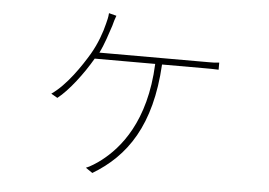

<svg xmlns="http://www.w3.org/2000/svg" viewBox="-48 -658 1097 784"><g transform="rotate(5 500.0 -266.0)"><path d="M602 -404H775C794 -404 815 -404 834 -403V-432C819 -430 805 -430 790 -430H780H343C361 -466 375 -511 386 -544C390 -560 393 -570 399 -586L368 -594C367 -576 363 -564 360 -551C351 -513 334 -466 309 -423C278 -371 223 -288 162 -246L188 -231C233 -266 289 -340 326 -404H574C564 -166 463 -50 390 6C375 18 344 38 329 43L357 62C494 -20 588 -153 602 -404Z"/></g></svg>

Font: Glow Sans SC Normal Thin
Style: Regular
Weight: 100
Designer: Ryoko NISHIZUKA (kana, bopomofo & ideographs); Paul D. Hunt (Latin, Greek & Cyrillic); Sandoll Communications, Soo-young
Version: Version 0.93